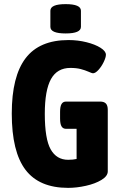

<svg xmlns="http://www.w3.org/2000/svg" viewBox="-20 -902 592 930"><path d="M502 -370V-72Q502 -49 471.5 -30.5Q441 -12 396 -2Q351 8 310 8Q170 8 103.5 -79.5Q37 -167 37 -352Q37 -532 104 -620Q171 -708 312 -708Q357 -708 399 -697.5Q441 -687 467 -670.5Q493 -654 493 -637Q493 -624 482.5 -602Q472 -580 457 -563.5Q442 -547 430 -547Q426 -547 409 -554.5Q392 -562 371 -567.5Q350 -573 321 -573Q257 -573 227 -519Q197 -465 197 -351Q197 -229 225.5 -178.5Q254 -128 310 -128Q334 -128 351 -132V-278H300Q285 -278 278 -290Q271 -302 271 -328V-360Q271 -386 278 -398Q285 -410 300 -410H465Q484 -410 493 -400.5Q502 -391 502 -370ZM224 -772V-850Q224 -882 298 -882Q372 -882 372 -850V-772Q372 -740 298 -740Q224 -740 224 -772Z"/></svg>

Font: Asap Condensed
Style: Bold
Weight: 700
Designer: Pablo Cosgaya
Foundry: Omnibus-Type
Version: Version 1.010; ttfautohint (v1.8)